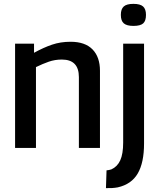

<svg xmlns="http://www.w3.org/2000/svg" viewBox="-20 -765 822 993"><path d="M58 0V-539H156V-492Q205 -519 249 -534Q293 -549 345 -549Q420 -549 458.5 -509.5Q497 -470 497 -399V0H388V-366Q388 -457 300 -457Q264 -457 232.5 -446Q201 -435 166 -418V0ZM670 -631Q636 -631 620.5 -644Q605 -657 605 -688Q605 -718 620 -731.5Q635 -745 670 -745Q705 -745 720 -731.5Q735 -718 735 -688Q735 -657 720.5 -644Q706 -631 670 -631ZM725 -539V-23Q725 76 692.5 132Q660 188 589 204Q562 209 528 208L531 116Q544 115 556 111Q587 97 602 64Q617 31 617 -28V-539Z"/></svg>

Font: Georama Medium
Style: Regular
Weight: 500
Designer: Jean-Baptiste Levee
Foundry: Production Type
Version: Version 1.000